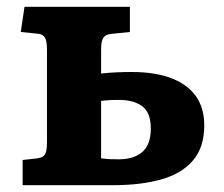

<svg xmlns="http://www.w3.org/2000/svg" viewBox="-20 -544 657 564"><path d="M46.5 0V-74L91 -79Q107.5 -81.5 112.7 -91.3Q118 -101 118 -127V-397Q118 -423 112.2 -433.2Q106.5 -443.5 91 -445L41 -450L52 -524H361.5V-450L307.5 -444.5Q290 -443 283.5 -433Q277 -423 277 -400.5V-328Q300 -330.5 321.5 -331.5Q343 -332.5 367 -332.5Q434.5 -332.5 482 -314.8Q529.5 -297 554.8 -262.3Q580 -227.5 580 -176Q580 -111.5 547 -72.8Q514 -34 453.8 -17Q393.5 0 312 0ZM328.5 -76Q373 -76 398 -97.5Q423 -119 423 -166.5Q423 -213 398 -231.8Q373 -250.5 329 -250.5Q312 -250.5 300 -249.7Q288 -249 277 -247.5V-79Q290 -77 302.8 -76.5Q315.5 -76 328.5 -76Z"/></svg>

Font: Literata Variable Black
Style: Regular
Weight: 900
Designer: Latin by Veronika Burian and Jose Scaglione. Greek by Irene Vlachou. Cyrillic by Vera Evstafieva.
Foundry: TypeTogether
Version: Version 3.021